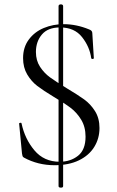

<svg xmlns="http://www.w3.org/2000/svg" viewBox="-20 -747 538 882"><path d="M260 -727Q264 -727 267 -725Q270 -723 270 -719V108Q270 115 260 115Q249 115 249 108V-719Q249 -723 252 -725Q255 -727 260 -727ZM286 -342Q338 -311 367 -290Q396 -269 416.5 -236.5Q437 -204 437 -159Q437 -111 413 -72Q389 -33 342.5 -10.5Q296 12 231 12Q154 12 90 -23Q85 -26 83.5 -30Q82 -34 81 -42L68 -178Q67 -182 72.5 -183Q78 -184 79 -180Q94 -109 138 -56.5Q182 -4 254 -4Q304 -4 338.5 -31.5Q373 -59 373 -119Q373 -164 353 -197Q333 -230 304.5 -251.5Q276 -273 227 -302Q179 -331 151.5 -352Q124 -373 105 -405Q86 -437 86 -480Q86 -530 112.5 -565.5Q139 -601 181.5 -618.5Q224 -636 272 -636Q331 -636 389 -612Q404 -607 404 -595L411 -481Q411 -476 405.5 -476Q400 -476 399 -480Q392 -532 357 -576.5Q322 -621 256 -621Q200 -621 172.5 -588.5Q145 -556 145 -508Q145 -469 164 -440Q183 -411 210 -391.5Q237 -372 286 -342Z"/></svg>

Font: Cormorant Infant
Style: Regular
Weight: 400
Designer: Christian Thalmann (Catharsis Fonts)
Foundry: Catharsis Fonts
Version: Version 4.000